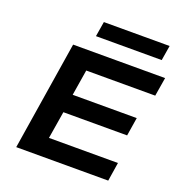

<svg xmlns="http://www.w3.org/2000/svg" viewBox="-155 -1033 1110 1169"><g transform="rotate(20 400.0 -449.0)"><path d="M78 0 190 -705H786L766 -584H319L292 -417H707L688 -298H275L246 -121H693L674 0ZM303 -801 319 -898H745L729 -801Z"/></g></svg>

Font: Nunito Sans 7pt Expanded
Style: Bold Italic
Weight: 700
Width: 7
Italic angle: -9°
Designer: Vernon Adams
Foundry: Vernon Adams
Version: Version 3.101;gftools[0.9.27]